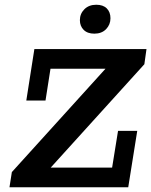

<svg xmlns="http://www.w3.org/2000/svg" viewBox="-20 -790 638 810"><path d="M20 0 30 -64 425 -500H193L172 -366H91L125 -583H598L589 -519L194 -83H453L478 -238H559L521 0ZM378 -648Q349 -648 333 -664Q317 -680 317 -705Q317 -732 336 -751Q355 -770 386 -770Q415 -770 430.5 -754.5Q446 -739 446 -713Q446 -686 427.5 -667Q409 -648 378 -648Z"/></svg>

Font: Rokkitt SemiBold
Style: Italic
Weight: 600
Italic angle: -9°
Designer: Vernon Adams
Foundry: Vernon Adams
Version: Version 3.103